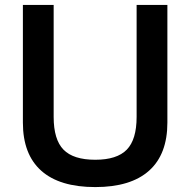

<svg xmlns="http://www.w3.org/2000/svg" viewBox="-20 -750 773 780"><path d="M73 -252V-730H198V-275Q198 -183 238 -142Q278 -101 367 -101Q455 -101 495 -142Q535 -183 535 -275V-730H660V-252Q660 -123 585.5 -56.5Q511 10 367 10Q222 10 147.5 -56.5Q73 -123 73 -252Z"/></svg>

Font: Enso SemiBold
Style: Regular
Weight: 600
Designer: Coji Morishita
Foundry: UNDERFOREST DESIGN
Version: Version 1.000